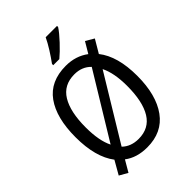

<svg xmlns="http://www.w3.org/2000/svg" viewBox="-279 -1064 1223 1223"><g transform="rotate(-45 333.0 -452.0)"><path d="M371 -944Q355 -910 329.5 -869.5Q304 -829 279 -795V-784H334Q367 -811 410.5 -857.5Q454 -904 473 -934V-944ZM333 -648Q402 -648 445 -603L180 -168Q145 -237 145 -358Q145 -497 191 -572.5Q237 -648 333 -648ZM332 -67Q263 -67 220 -109L484 -544Q519 -474 519 -358Q519 -217 473 -142Q427 -67 332 -67ZM535 -629 587 -717 531 -750 487 -676Q422 -725 333 -725Q193 -725 124 -629Q55 -533 55 -359Q55 -180 129 -83L77 8L133 40L178 -37Q239 10 333 10Q468 10 539 -88Q610 -186 610 -358Q610 -534 535 -629Z"/></g></svg>

Font: Noto Sans UI SemiCondensed
Style: Regular
Weight: 400
Width: 4
Designer: Monotype Design Team
Foundry: Monotype Imaging Inc.
Version: 1.001